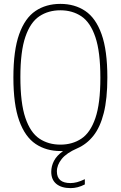

<svg xmlns="http://www.w3.org/2000/svg" viewBox="-20 -769 622 989"><path d="M344 200Q297 200 270.5 178.5Q244 157 244 116Q244 87 258 59.8Q272 32.5 305 9H291Q218 9 163.5 -27.5Q109 -64 79 -147.2Q49 -230.5 49 -370Q49 -509.5 78.8 -592.8Q108.5 -676 162.8 -712.5Q217 -749 291 -749Q365 -749 419.2 -712.5Q473.5 -676 503.2 -592.8Q533 -509.5 533 -370Q533 -260 514.5 -186.8Q496 -113.5 461.2 -69.8Q426.5 -26 378 -5Q322.5 19 297.8 50Q273 81 273 114Q273 174 343 174Q359 174 376.5 169.5Q394 165 417 154V181Q380.5 200 344 200ZM291 -24Q353 -24 399.2 -54.8Q445.5 -85.5 471.2 -160.5Q497 -235.5 497 -368Q497 -502.5 471.2 -578.2Q445.5 -654 399.2 -685Q353 -716 291 -716Q229 -716 182.8 -685.2Q136.5 -654.5 110.8 -579.5Q85 -504.5 85 -372Q85 -237.5 110.8 -161.8Q136.5 -86 182.8 -55Q229 -24 291 -24Z"/></svg>

Font: Encode Sans Cnd Th
Style: Regular
Weight: 100
Width: 3
Designer: Multiple Designers
Foundry: Impallari Type
Version: Version 3.002; ttfautohint (v1.8.3) -l 8 -r 50 -G 200 -x 14 